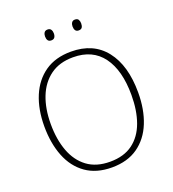

<svg xmlns="http://www.w3.org/2000/svg" viewBox="-159 -1018 1033 1148"><g transform="rotate(-20 357.5 -443.5)"><path d="M656 -358Q656 -250 622.5 -167Q589 -84 522.5 -37Q456 10 357 10Q258 10 191.5 -37Q125 -84 92 -167.5Q59 -251 59 -359Q59 -467 93.5 -549.5Q128 -632 195 -678.5Q262 -725 361 -725Q503 -725 579.5 -627.5Q656 -530 656 -358ZM100 -359Q100 -261 128 -186Q156 -111 213 -68.5Q270 -26 358 -26Q446 -26 502.5 -68Q559 -110 586 -184.5Q613 -259 613 -358Q613 -515 549 -602Q485 -689 361 -689Q274 -689 216 -646.5Q158 -604 129 -530Q100 -456 100 -359ZM247 -863Q247 -877 253.5 -887Q260 -897 275 -897Q290 -897 296.5 -887Q303 -877 303 -863Q303 -847 296.5 -837.5Q290 -828 275 -828Q260 -828 253.5 -837.5Q247 -847 247 -863ZM422 -863Q422 -877 428.5 -887Q435 -897 449 -897Q465 -897 471 -887Q477 -877 477 -863Q477 -847 471 -837.5Q465 -828 449 -828Q435 -828 428.5 -837.5Q422 -847 422 -863Z"/></g></svg>

Font: Noto Sans Disp ExtLt
Style: Regular
Weight: 200
Designer: Monotype Design Team
Foundry: Monotype Imaging Inc.
Version: Version 2.000;GOOG;noto-source:20170915:90ef993387c0